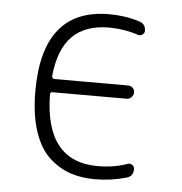

<svg xmlns="http://www.w3.org/2000/svg" viewBox="-44 -569 588 619"><g transform="rotate(5 250.0 -260.0)"><path d="M285.2 6.8Q241.2 6.8 205.1 -5.4Q168.9 -17.6 137.2 -46.4Q105.5 -75.2 87.4 -129.4Q69.3 -183.6 69.3 -259.8Q69.3 -526.4 284.2 -527.3Q337.9 -527.3 382.8 -512.7Q404.3 -506.8 404.3 -483.4Q404.3 -476.6 397.9 -471.7Q391.6 -466.8 383.8 -468.8Q341.8 -483.4 290 -484.4Q211.9 -484.4 169.9 -442.4Q127.9 -400.4 119.1 -313.5Q119.1 -304.7 127 -303.7H365.2Q374 -303.7 380.4 -297.9Q386.7 -292 386.7 -283.2Q386.7 -274.4 380.4 -267.6Q374 -260.7 365.2 -260.7H125Q117.2 -260.7 117.2 -252.9Q120.1 -36.1 291 -36.1Q341.8 -36.1 386.7 -51.8Q393.6 -54.7 400.9 -49.8Q408.2 -44.9 408.2 -37.1Q408.2 -13.7 387.7 -7.8Q337.9 6.8 285.2 6.8Z"/></g></svg>

Font: Rounded-X Mgen+ 2m light
Style: Regular
Weight: 200
Designer: [Source Han Sans]
Ryoko NISHIZUKA  (kana & ideographs); Paul D. Hunt (Latin, Greek & Cyrillic); Wenlong ZHANG  (bopomofo
Version: Version 1.059.20150602